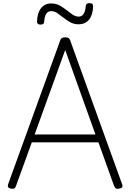

<svg xmlns="http://www.w3.org/2000/svg" viewBox="-20 -1191 832 1225"><path d="M52 13Q36 10 32 3Q28 -4 32 -16L363 -930Q367 -943 374.5 -948Q382 -953 396 -953Q411 -953 418 -948Q425 -943 429 -930L759 -16Q764 -4 759.5 3Q755 10 739 13Q725 15 718.5 10.5Q712 6 706 -10L608 -283H183L84 -10Q79 6 72.5 10.5Q66 15 52 13ZM201 -333H589L396 -872ZM238 -1034Q216 -1034 216 -1054Q218 -1109 242 -1139Q266 -1169 306 -1169Q337 -1169 360.5 -1156Q384 -1143 404 -1127Q424 -1111 443 -1098Q462 -1085 483 -1085Q502 -1085 513.5 -1102.5Q525 -1120 527 -1152Q528 -1171 551 -1171Q564 -1171 569 -1166Q574 -1161 574 -1149Q572 -1095 548 -1065.5Q524 -1036 481 -1036Q452 -1036 428.5 -1049Q405 -1062 385 -1078Q365 -1094 346 -1107Q327 -1120 306 -1120Q287 -1120 275.5 -1103.5Q264 -1087 262 -1053Q261 -1043 256 -1038.5Q251 -1034 238 -1034Z"/></svg>

Font: Playwrite US Modern ExtraLight
Style: Regular
Weight: 250
Designer: Veronika Burian, José Scaglione
Foundry: TypeTogether
Version: Version 1.003